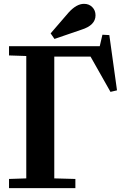

<svg xmlns="http://www.w3.org/2000/svg" viewBox="-20 -981 631 1001"><path d="M27 -48 117 -51V-689L27 -692V-740H500L514 -800L550 -798L590 -510L556 -502L452 -686H263V-51L373 -48V0H27ZM264 -778 244 -807 338 -916Q379 -961 418 -961Q444 -961 461 -944Q478 -927 478 -901Q478 -849 404 -826Z"/></svg>

Font: Minipax
Style: Bold
Weight: 600
Designer: Raphaël Ronot, Igor Stepanchenko (Cyrillic)
Foundry: steppetype
Version: Version 1.002